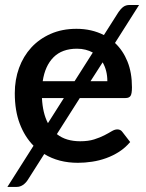

<svg xmlns="http://www.w3.org/2000/svg" viewBox="-20 -631 574 753"><path d="M111.5 -59.5 9 102H46C54.3 102 62.2 99.5 69.8 94.5C77.2 89.5 83.7 82.8 89 74.5L153.5 -27C172.5 -15.3 193 -6.7 215 -1C237 4.7 260.5 7.5 285.5 7.5C303.5 7.5 322 6.1 341 3.2C360 0.4 378.5 -4.3 396.5 -10.8C414.5 -17.3 431.5 -25.7 447.5 -36C463.5 -46.3 477.8 -59 490.5 -74L460 -113.5C455.3 -120.2 448.7 -123.5 440 -123.5C433.3 -123.5 426 -121.1 418 -116.3C410 -111.4 400.3 -106.1 389 -100.2C377.7 -94.4 364.3 -89.1 349 -84.2C333.7 -79.4 315.5 -77 294.5 -77C276.5 -77 259.8 -79.2 244.5 -83.7C229.2 -88.2 215.3 -95.3 203 -105L293 -246.5H472C481.7 -246.5 488.3 -249.3 492 -255C495.7 -260.7 497.5 -271.8 497.5 -288.5C497.5 -326.8 491.7 -360.5 480 -389.5C468.3 -418.5 452 -442.8 431 -462.5L525.5 -611.5H488.5C478.5 -611.5 470.2 -609 463.5 -604C456.8 -599 450.7 -592.3 445 -584L387.5 -493.5C355.5 -509.8 319.7 -518 280 -518C242.3 -518 208.6 -511.4 178.7 -498.2C148.9 -485.1 123.6 -467.2 102.7 -444.5C81.9 -421.8 65.9 -395.2 54.7 -364.5C43.6 -333.8 38 -300.8 38 -265.5C38 -219.8 44.5 -179.9 57.5 -145.8C70.5 -111.6 88.5 -82.8 111.5 -59.5ZM282 -440C294 -440 305.2 -438.7 315.5 -436C325.8 -433.3 335.3 -429.7 344 -425L272.5 -312.5H147.5C153.5 -352.8 167.7 -384.2 190 -406.5C212.3 -428.8 243 -440 282 -440ZM144.5 -246.5H230.5L168 -148C154.3 -174 146.5 -206.8 144.5 -246.5ZM401 -312.5H335L382.5 -386.5C394.8 -365.5 401 -340.8 401 -312.5Z"/></svg>

Font: Lato Semibold
Style: Regular
Weight: 600
Designer: Lukasz Dziedzic
Foundry: tyPoland Lukasz Dziedzic
Version: Version 2.006; 2014-01-15